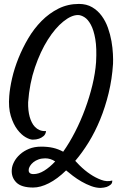

<svg xmlns="http://www.w3.org/2000/svg" viewBox="-20 -757 623 963"><path d="M376 -737.3Q414.1 -737.3 442.4 -720.7Q470.7 -704.1 490.2 -677.2Q509.8 -650.4 521.5 -617.2Q533.2 -584 539.1 -550.3Q544.9 -516.6 546.4 -486.3Q547.9 -456.1 546.9 -436.5Q542 -360.4 524.9 -290Q507.8 -219.7 482.4 -157.7Q457 -95.7 424.8 -43.5Q392.6 8.8 357.4 49.8Q362.3 54.7 367.7 60.5Q373 66.4 377.9 71.3Q405.3 98.6 433.6 117.2Q458 133.8 487.3 145Q516.6 156.2 543 148.4Q543.9 162.1 534.7 169.4Q525.4 176.8 514.6 180.7Q502 184.6 484.4 185.5Q461.9 185.5 437 176.3Q412.1 167 389.2 153.8Q366.2 140.6 345.7 125Q325.2 109.4 311.5 97.7Q267.6 140.6 225.1 162.1Q182.6 183.6 146.5 183.6Q86.9 183.6 61.5 157.7Q36.1 131.8 39.1 93.8Q40 75.2 50.8 54.7Q61.5 34.2 80.6 17.1Q99.6 0 126 -10.7Q152.3 -21.5 186.5 -21.5Q219.7 -21.5 245.6 -15.6Q271.5 -9.8 296.9 3.9Q328.1 -40 356.4 -95.2Q384.8 -150.4 406.7 -210Q428.7 -269.5 443.4 -330.1Q458 -390.6 461.9 -445.3Q465.8 -515.6 458 -561Q450.2 -606.4 435.5 -633.3Q420.9 -660.2 403.3 -670.9Q385.7 -681.6 371.1 -681.6Q337.9 -681.6 297.4 -648.9Q256.8 -616.2 219.7 -557.6Q182.6 -499 155.3 -418.9Q127.9 -338.9 121.1 -244.1Q120.1 -203.1 128.9 -170.9Q132.8 -157.2 139.2 -144Q145.5 -130.9 155.3 -120.6Q165 -110.4 178.7 -104.5Q192.4 -98.6 210.9 -99.6Q209 -83 198.2 -74.2Q187.5 -65.4 175.8 -61.5Q162.1 -56.6 144.5 -56.6Q129.9 -56.6 108.4 -68.8Q86.9 -81.1 66.9 -107.4Q46.9 -133.8 34.2 -175.3Q21.5 -216.8 26.4 -275.4Q29.3 -314.5 40.5 -363.8Q51.8 -413.1 72.3 -464.4Q92.8 -515.6 121.6 -564.5Q150.4 -613.3 188.5 -651.9Q226.6 -690.4 273.4 -713.9Q320.3 -737.3 376 -737.3ZM148.4 116.2Q173.8 116.2 201.7 99.1Q229.5 82 256.8 52.7Q233.4 37.1 207 37.1Q188.5 37.1 173.3 42.5Q158.2 47.9 147.5 56.6Q136.7 65.4 130.4 75.7Q124 85.9 124 95.7Q123 104.5 128.9 110.4Q134.8 116.2 148.4 116.2Z"/></svg>

Font: Satisfy
Style: Regular
Weight: 400
Designer: Font Diner, Inc
Foundry: Font Diner, Inc
Version: Version 1.001